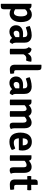

<svg xmlns="http://www.w3.org/2000/svg" viewBox="1732 -2508 991 4494"><g transform="rotate(90 2227.0 -260.5)"><path d="M112 -502Q152.5 -502 174.8 -473.5Q197 -445 197 -395V135Q197 178.5 181 197Q165 215.5 125.5 215.5H75L68.5 209V-495.5L75 -502ZM496.5 -254.5Q496.5 -166.5 468.8 -108Q441 -49.5 396.2 -20Q351.5 9.5 300 9.5Q250 9.5 209.8 -11.5Q169.5 -32.5 136 -55L154.5 -151.5Q183.5 -128.5 216 -109.8Q248.5 -91 279 -91Q305 -91 323.8 -109.8Q342.5 -128.5 352.8 -165.2Q363 -202 363 -255Q363 -308 352.8 -340.8Q342.5 -373.5 325.5 -388.8Q308.5 -404 287.5 -404Q267.5 -404 243.2 -392.5Q219 -381 197.2 -353.2Q175.5 -325.5 162 -276L134 -359Q141 -396 167 -430.8Q193 -465.5 232.5 -488Q272 -510.5 320 -510.5Q379 -510.5 418.2 -477.8Q457.5 -445 477 -387.5Q496.5 -330 496.5 -254.5Z M570.5 -135.5Q570.5 -194.5 597.2 -232Q624 -269.5 668.2 -287.5Q712.5 -305.5 765.5 -305.5Q790.5 -305.5 825.2 -303.8Q860 -302 889 -295.5V-211Q865 -216.5 833.2 -217.8Q801.5 -219 777 -219Q737.5 -219 718 -198.8Q698.5 -178.5 698.5 -144.5Q698.5 -119 713.5 -102Q728.5 -85 755 -85Q788 -85 823.8 -108.5Q859.5 -132 884 -175L903 -86Q884 -64 858.5 -40.8Q833 -17.5 798.8 -1.8Q764.5 14 720 14Q669.5 14 636.2 -8.5Q603 -31 586.8 -65.5Q570.5 -100 570.5 -135.5ZM1006.5 -59.5Q1002.5 -42 989.8 -22Q977 -2 963.5 7.5Q925.5 4 901 -14Q876.5 -32 864.2 -57.8Q852 -83.5 848.5 -110V-329.5Q848.5 -368.5 830 -386.8Q811.5 -405 775.5 -405Q740.5 -405 701.5 -394.2Q662.5 -383.5 623 -370Q608.5 -386 599.8 -412Q591 -438 589 -463Q620 -476 658.2 -486Q696.5 -496 735.8 -501.8Q775 -507.5 808 -507.5Q854.5 -507.5 893 -490.5Q931.5 -473.5 955 -436.2Q978.5 -399 978.5 -338.5V-134.5Q978.5 -110 984.5 -91Q990.5 -72 1006.5 -59.5Z M1424.5 -496.5Q1424.5 -472 1416.5 -436.5Q1408.5 -401 1392 -373.5Q1380.5 -377.5 1369 -379Q1357.5 -380.5 1346 -381.5Q1322 -381.5 1303.5 -372Q1285 -362.5 1271 -346.2Q1257 -330 1246 -308.5Q1235 -287 1226.5 -263L1210 -284Q1212 -322.5 1220.2 -361.2Q1228.5 -400 1245.5 -432.2Q1262.5 -464.5 1291.8 -484Q1321 -503.5 1364.5 -503.5Q1383 -503.5 1396.5 -501.8Q1410 -500 1424.5 -496.5ZM1083.5 -436Q1087.5 -453.5 1100.2 -474Q1113 -494.5 1126.5 -504Q1186.5 -496.5 1216.5 -453.5Q1246.5 -410.5 1251.5 -343V0Q1238 2.5 1221 3.8Q1204 5 1186.5 5Q1169.5 5 1152.2 3.8Q1135 2.5 1121 0V-332.5Q1121 -375 1108.5 -400.5Q1096 -426 1083.5 -436Z M1695.5 -96.5Q1700 -82.5 1703 -66Q1706 -49.5 1706 -33Q1706 -26 1705.5 -18.2Q1705 -10.5 1703 -4Q1683 -1 1657 1.8Q1631 4.5 1606 4.5Q1547.5 4.5 1520.8 -25.2Q1494 -55 1494 -117V-729L1501 -735.5H1551.5Q1591 -735.5 1606.5 -717.2Q1622 -699 1622 -655V-142.5Q1622 -96.5 1663.5 -96.5Z M1769.5 -135.5Q1769.5 -194.5 1796.2 -232Q1823 -269.5 1867.2 -287.5Q1911.5 -305.5 1964.5 -305.5Q1989.5 -305.5 2024.2 -303.8Q2059 -302 2088 -295.5V-211Q2064 -216.5 2032.2 -217.8Q2000.5 -219 1976 -219Q1936.5 -219 1917 -198.8Q1897.5 -178.5 1897.5 -144.5Q1897.5 -119 1912.5 -102Q1927.5 -85 1954 -85Q1987 -85 2022.8 -108.5Q2058.5 -132 2083 -175L2102 -86Q2083 -64 2057.5 -40.8Q2032 -17.5 1997.8 -1.8Q1963.5 14 1919 14Q1868.5 14 1835.2 -8.5Q1802 -31 1785.8 -65.5Q1769.5 -100 1769.5 -135.5ZM2205.5 -59.5Q2201.5 -42 2188.8 -22Q2176 -2 2162.5 7.5Q2124.5 4 2100 -14Q2075.5 -32 2063.2 -57.8Q2051 -83.5 2047.5 -110V-329.5Q2047.5 -368.5 2029 -386.8Q2010.5 -405 1974.5 -405Q1939.5 -405 1900.5 -394.2Q1861.5 -383.5 1822 -370Q1807.5 -386 1798.8 -412Q1790 -438 1788 -463Q1819 -476 1857.2 -486Q1895.5 -496 1934.8 -501.8Q1974 -507.5 2007 -507.5Q2053.5 -507.5 2092 -490.5Q2130.5 -473.5 2154 -436.2Q2177.5 -399 2177.5 -338.5V-134.5Q2177.5 -110 2183.5 -91Q2189.5 -72 2205.5 -59.5Z M2367 -502Q2405.5 -502 2423.8 -476.8Q2442 -451.5 2442 -408V0Q2428.5 2.5 2411.2 3.8Q2394 5 2377 5Q2360.5 5 2343 3.8Q2325.5 2.5 2311.5 0V-495L2318 -502ZM2580.5 -307Q2580.5 -353 2565.8 -370.5Q2551 -388 2528.5 -388Q2505.5 -387.5 2479.5 -371.5Q2453.5 -355.5 2431.8 -330.8Q2410 -306 2399 -278V-396.5Q2422 -425 2450.2 -450Q2478.5 -475 2510.8 -490.2Q2543 -505.5 2578 -505.5Q2621.5 -505.5 2651.2 -485Q2681 -464.5 2696.2 -429Q2711.5 -393.5 2711.5 -349V0Q2697.5 2.5 2680.2 3.8Q2663 5 2646.5 5Q2629.5 5 2612.2 3.8Q2595 2.5 2580.5 0ZM2850 -308Q2850 -354 2834.8 -371Q2819.5 -388 2797 -388Q2775.5 -388 2750 -372Q2724.5 -356 2701.8 -330.2Q2679 -304.5 2665 -274V-404.5Q2688.5 -431.5 2718.5 -454.5Q2748.5 -477.5 2782.2 -491.5Q2816 -505.5 2850 -505.5Q2894 -505.5 2923 -484.5Q2952 -463.5 2966.5 -428Q2981 -392.5 2981 -347.5V-115.5Q2981 -88 2985.5 -63.5Q2990 -39 3001.5 -20.5Q2987.5 -9 2966 -0.8Q2944.5 7.5 2920 7.5Q2881 7.5 2865.5 -13.5Q2850 -34.5 2850 -74.5Z M3166 -206.5V-298H3380.5V-310.5Q3380.5 -339 3372.2 -363Q3364 -387 3346.2 -401.5Q3328.5 -416 3298.5 -416Q3255 -416 3235.2 -379.8Q3215.5 -343.5 3215.5 -275V-235.5Q3215.5 -195 3223.2 -161.5Q3231 -128 3253.2 -108.2Q3275.5 -88.5 3318 -88.5Q3354 -88.5 3387.8 -98.2Q3421.5 -108 3452.5 -122.5Q3467.5 -107.5 3477.2 -85Q3487 -62.5 3490 -42.5Q3453 -16 3401.8 -1Q3350.5 14 3297.5 14Q3234.5 14 3193 -7.5Q3151.5 -29 3127.2 -65.8Q3103 -102.5 3093 -149.2Q3083 -196 3083 -246Q3083 -321 3106 -381Q3129 -441 3177 -475.8Q3225 -510.5 3299.5 -510.5Q3365 -510.5 3410.2 -482.2Q3455.5 -454 3479.2 -406Q3503 -358 3503 -298Q3503 -269 3500.5 -249.2Q3498 -229.5 3492.5 -206.5Z M3669 -502Q3707.5 -502 3725.5 -476.8Q3743.5 -451.5 3743.5 -408V0Q3730 2.5 3712.8 3.8Q3695.5 5 3678.5 5Q3662 5 3644.5 3.8Q3627 2.5 3613 0V-495.5L3619.5 -502ZM4025.5 -115.5Q4025.5 -88 4030.2 -63.5Q4035 -39 4046.5 -20.5Q4032.5 -9 4010.8 -0.8Q3989 7.5 3965 7.5Q3926 7.5 3910.5 -13.5Q3895 -34.5 3895 -74.5V-307Q3895 -349 3884.2 -368.5Q3873.5 -388 3843 -388Q3822.5 -388 3798 -378Q3773.5 -368 3750.5 -347.5Q3727.5 -327 3711.5 -296V-415Q3746 -451 3790.8 -478.2Q3835.5 -505.5 3889 -505.5Q3935.5 -505.5 3965.8 -483.2Q3996 -461 4010.8 -422.2Q4025.5 -383.5 4025.5 -334Z M4179.5 -568Q4179.5 -611.5 4195 -630Q4210.5 -648.5 4250 -648.5H4300L4307 -641.5V-141.5Q4307 -120.5 4316.8 -108.5Q4326.5 -96.5 4350 -96.5H4412Q4422.5 -66 4422.5 -33Q4422.5 -26 4422 -18.2Q4421.5 -10.5 4419.5 -4Q4393 -0.5 4360.8 2Q4328.5 4.5 4298.5 4.5Q4239 4.5 4209.2 -25.2Q4179.5 -55 4179.5 -117ZM4428 -497.5Q4434 -474.5 4434 -451Q4434 -425 4428 -403L4252.5 -406L4103 -403Q4098 -426 4098 -451Q4098 -473.5 4103 -497.5L4255.5 -495Z"/></g></svg>

Font: Signika SemiBold
Style: Regular
Weight: 600
Designer: Anna Giedry
Foundry: Anna Giedry
Version: Version 2.001